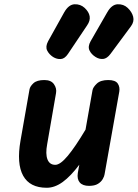

<svg xmlns="http://www.w3.org/2000/svg" viewBox="-20 -879 651 908"><path d="M201 9Q121 9 89.5 -48Q58 -105 77 -214L119.5 -456Q122 -470.5 138.2 -485.5Q154.5 -500.5 190 -500.5Q221.5 -500.5 235.2 -480.8Q249 -461 245 -439L203 -196.5Q194.5 -151 204.5 -125.2Q214.5 -99.5 241.5 -99.5Q265 -99.5 300.5 -142Q336 -184.5 384.5 -266L417.5 -452.5Q420 -466.5 437.8 -483.5Q455.5 -500.5 492 -500.5Q525.5 -500.5 536.8 -484Q548 -467.5 544 -445L474.5 -54.5Q473.5 -46 466.2 -32.8Q459 -19.5 443.5 -9.8Q428 0 401 0Q371 0 357.2 -16Q343.5 -32 348 -61L355 -100Q314.5 -46 276.8 -18.5Q239 9 201 9ZM432 -609.5Q412 -622 403.2 -640.5Q394.5 -659 408.5 -684L487 -820.5Q508 -857.5 536.2 -858.8Q564.5 -860 584 -841.5Q604 -822.5 609.8 -799.8Q615.5 -777 599.5 -755L502.5 -624Q486 -602 467.8 -600.2Q449.5 -598.5 432 -609.5ZM231 -609.5Q212 -622 203 -640.2Q194 -658.5 207.5 -684L283.5 -820.5Q304.5 -857.5 332.5 -858.8Q360.5 -860 380.5 -841.5Q400.5 -822.5 404 -802Q407.5 -781.5 392 -759L301.5 -624Q286 -601 267.5 -599.8Q249 -598.5 231 -609.5Z"/></svg>

Font: Edu AU VIC WA NT Pre SemiBold
Style: Regular
Weight: 600
Designer: Tina and Corey Anderson, Eben Sorkin, Mirko Velimirovic
Foundry: Google for Education
Version: Version 1.001